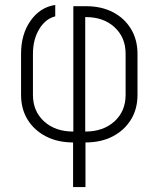

<svg xmlns="http://www.w3.org/2000/svg" viewBox="-20 -575 640 775"><path d="M275 180V0Q213 0 165.5 -24.5Q118 -49 91.5 -92Q65 -135 65 -192V-358Q65 -437 103.5 -491.5Q142 -546 203 -555V-509Q163 -499 138 -457Q113 -415 113 -358V-192Q113 -126 158 -85Q203 -44 276 -44V-550H327Q389 -550 435.5 -526Q482 -502 508.5 -458.5Q535 -415 535 -358V-192Q535 -135 508.5 -92Q482 -49 435 -24.5Q388 0 325 0V180ZM324 -44Q397 -44 442 -85Q487 -126 487 -192V-358Q487 -424 442.5 -465Q398 -506 327 -506H324Z"/></svg>

Font: JetBrains Mono NL Thin
Style: Regular
Weight: 100
Monospace: yes
Designer: Philipp Nurullin, Konstantin Bulenkov
Foundry: JetBrains
Version: Version 2.305; ttfautohint (v1.8.4.7-5d5b)